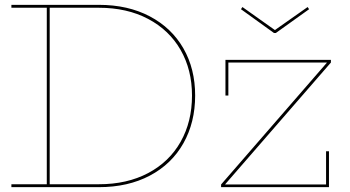

<svg xmlns="http://www.w3.org/2000/svg" viewBox="-20 -772 1442 792"><path d="M785 -378Q785 -267 736.5 -181Q688 -95 598 -47.5Q508 0 388 0H27V-12H173V-740H27V-752H388Q508 -752 598 -704.5Q688 -657 736.5 -572.5Q785 -488 785 -378ZM772 -378Q772 -484 725 -566Q678 -648 591 -694Q504 -740 388 -740H185V-12H388Q504 -12 591 -58Q678 -104 725 -187Q772 -270 772 -378ZM909 -12V-11H1325V-148H1337V0H892V-11L1328 -513V-514H922V-378H910V-525H1345V-514ZM1110 -636 974 -734 980 -743 1114 -648 1249 -743 1255 -734 1118 -636Z"/></svg>

Font: Hepta Slab Thin
Style: Regular
Weight: 250
Designer: Michael LaGattuta
Foundry: Michael LaGattuta
Version: Version 1.100; ttfautohint (v1.8) -l 8 -r 50 -G 200 -x 14 -D